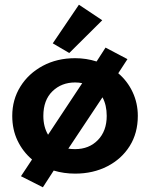

<svg xmlns="http://www.w3.org/2000/svg" viewBox="-20 -726 640 815"><path d="M162 69 69 22 116 -49Q77 -82 54.5 -129Q32 -176 32 -234Q32 -303 66.5 -358.5Q101 -414 161.5 -446.5Q222 -479 299 -479Q346 -479 390 -465L428 -524L521 -475L482 -415Q521 -382 543 -335Q565 -288 565 -234Q565 -161 530.5 -106Q496 -51 435.5 -20Q375 11 299 11Q251 11 208 -2ZM164 -234Q164 -188 184 -154L329 -373Q314 -376 299 -376Q241 -376 202.5 -338.5Q164 -301 164 -234ZM299 -93Q358 -93 395.5 -131.5Q433 -170 433 -234Q433 -280 415 -313L270 -95Q284 -93 299 -93ZM274 -501 204 -542 315 -706 414 -640Z"/></svg>

Font: Inconsolata Expanded ExtraBold
Style: Regular
Weight: 800
Width: 7
Monospace: yes
Designer: Raph Levien, Cyreal, Brenton Simpson
Foundry: Raph Levien, Cyreal, Google
Version: Version 3.001; ttfautohint (v1.8.2.53-6de2)